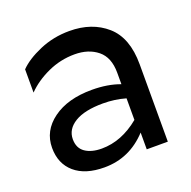

<svg xmlns="http://www.w3.org/2000/svg" viewBox="-103 -642 749 753"><g transform="rotate(-20 271.0 -265.0)"><path d="M225 -63Q308 -63 383 -125V-215Q338 -228 289 -228Q212 -228 171 -203Q130 -178 130 -136Q130 -99 156 -81Q182 -63 225 -63ZM383 -322Q383 -386 345.5 -416.5Q308 -447 250 -447Q191 -447 137.5 -422.5Q84 -398 48 -361V-458Q79 -490 137 -515Q195 -540 262 -540Q356 -540 416.5 -487Q477 -434 477 -323V0H389V-70Q315 10 210 10Q130 10 86 -28Q42 -66 42 -132Q42 -203 103.5 -248Q165 -293 266 -293Q332 -293 383 -274Z"/></g></svg>

Font: Roundo Medium
Style: Regular
Weight: 500
Designer: Namrata Goyal (Gurmukhi), Shiva Nallaperumal (Latin)
Foundry: Indian Type Foundry
Version: Version 1.000;PS 1.0;hotconv 1.0.88;makeotf.lib2.5.647800